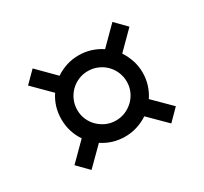

<svg xmlns="http://www.w3.org/2000/svg" viewBox="-101 -704 783 736"><g transform="rotate(-30 290.0 -336.0)"><path d="M110.5 -336Q110.5 -364.5 118.2 -389.8Q126 -415 140.5 -436.5L64.5 -512.5L112.5 -560.5L188 -484.5Q210 -499.5 235.8 -507.8Q261.5 -516 290 -516Q318 -516 343.2 -508Q368.5 -500 390 -485.5L466.5 -562L514 -513.5L438.5 -438Q453 -416 461.5 -390.2Q470 -364.5 470 -336Q470 -308 462 -282.8Q454 -257.5 439.5 -236L515.5 -160.5L467.5 -112L391.5 -187.5Q369.5 -173 344 -164.8Q318.5 -156.5 290 -156.5Q262 -156.5 236.8 -164.2Q211.5 -172 190 -186.5L113.5 -110.5L66 -159L141.5 -234.5Q126.5 -256 118.5 -281.8Q110.5 -307.5 110.5 -336ZM181 -336Q181 -314 189.5 -294.2Q198 -274.5 213 -259.8Q228 -245 247.8 -236.2Q267.5 -227.5 290 -227.5Q313 -227.5 333 -236.2Q353 -245 368 -259.8Q383 -274.5 391.5 -294.2Q400 -314 400 -336Q400 -359 391.5 -379Q383 -399 368 -414Q353 -429 333 -437.5Q313 -446 290 -446Q267.5 -446 247.8 -437.5Q228 -429 213 -414Q198 -399 189.5 -379Q181 -359 181 -336Z"/></g></svg>

Font: Lato Medium
Style: Regular
Weight: 500
Designer: Lukasz Dziedzic
Foundry: tyPoland Lukasz Dziedzic
Version: Version 2.006; 2014-01-15